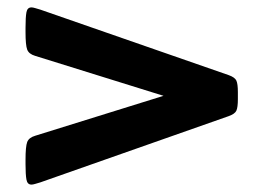

<svg xmlns="http://www.w3.org/2000/svg" viewBox="-20 -504 712 519"><path d="M65 -5Q54 -5 51.5 -18.5Q49 -32 49 -60V-72Q49 -108 53.5 -120Q58 -132 75 -137L422 -245L75 -353Q58 -358 53.5 -370Q49 -382 49 -417V-429Q49 -458 51.5 -471Q54 -484 65 -484Q69 -484 75.5 -482Q82 -480 89 -478L598 -301Q615 -295 619 -286Q623 -277 623 -255V-236Q623 -214 619 -205Q615 -196 598 -190L89 -11Q82 -9 75.5 -7Q69 -5 65 -5Z"/></svg>

Font: Asap Expanded ExtraBold
Style: Regular
Weight: 800
Width: 7
Designer: Pablo Cosgaya
Foundry: Omnibus-Type
Version: Version 3.001; ttfautohint (v1.8.4.7-5d5b)